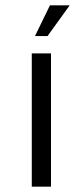

<svg xmlns="http://www.w3.org/2000/svg" viewBox="-20 -699 310 719"><path d="M171 0H99V-499H171V0ZM167 -679 111 -564H158L241 -679H167Z"/></svg>

Font: Maven Pro
Style: Regular
Weight: 400
Designer: Joe Prince
Foundry: Joe Prince
Version: Version 1.003